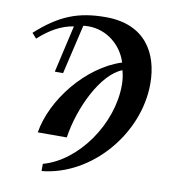

<svg xmlns="http://www.w3.org/2000/svg" viewBox="-95 -765 924 1050"><g transform="rotate(10 367.0 -240.0)"><path d="M52 -503C112 -558 174 -594 244 -605L184 -343H230L294 -617C303 -619 313 -619 323 -619C427 -619 510 -547 538 -456C347 -395 180 -186 150 0H311C336 -169 433 -371 547 -415C554 -390 558 -363 558 -334C558 -117 397 113 207 165V205C483 178 710 -92 710 -368C710 -539 625 -685 408 -685C256 -685 154 -646 27 -531Z"/></g></svg>

Font: XITS
Style: Bold Italic
Weight: 700
Italic angle: -16.33°
Designer: MicroPress Inc., with final additions and corrections provided by Coen Hoffman, Elsevier (retired)
Version: Version 1.105